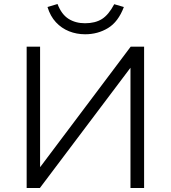

<svg xmlns="http://www.w3.org/2000/svg" viewBox="-20 -938 852 958"><path d="M113 0V-705H180V-105H181L632 -705H699V0H631V-600L179 0ZM405 -767Q362 -767 324.5 -782Q287 -797 259 -827Q231 -857 217 -903L267 -918Q287 -866 322 -844Q357 -822 404 -822Q455 -822 488.5 -843Q522 -864 550 -917L598 -903Q570 -829 519 -798Q468 -767 405 -767Z"/></svg>

Font: Nunito Sans 7pt Light
Style: Regular
Weight: 300
Designer: Vernon Adams
Foundry: Vernon Adams
Version: Version 3.101;gftools[0.9.27]